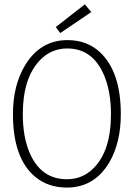

<svg xmlns="http://www.w3.org/2000/svg" viewBox="-20 -849 610 876"><path d="M531.2 -328.1Q531.2 -521.5 436.5 -610.4Q377 -666 288.1 -666Q164.1 -666 94.7 -551.8Q39.1 -460 39.1 -328.1Q39.1 -127.9 139.6 -43Q199.2 6.8 285.2 6.8Q411.1 6.8 479.5 -109.4Q531.2 -199.2 531.2 -328.1ZM84 -328.1Q84 -491.2 161.1 -573.2Q212.9 -627.9 287.1 -627.9Q403.3 -627.9 455.1 -504.9Q486.3 -430.7 486.3 -328.1Q486.3 -160.2 406.2 -81.1Q356.4 -31.2 285.2 -31.2Q165 -31.2 113.3 -156.2Q84 -228.5 84 -328.1ZM396.5 -793.9 367.2 -829.1 234.4 -725.6 254.9 -698.2Z"/></svg>

Font: Yaldevi Colombo ExtraLight
Style: Regular
Weight: 275
Designer: Sol Matas, Denzil Rajitha, Kosala Senevirathne and Pathum Egodawatta
Foundry: Mooniak
Version: Version 1.020 ; ttfautohint (v1.6)